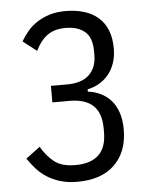

<svg xmlns="http://www.w3.org/2000/svg" viewBox="-52 -754 644 810"><g transform="rotate(-5 270.0 -349.0)"><path d="M235 -401Q298 -401 329.5 -431.5Q361 -462 361 -515V-530Q361 -589 331 -614Q301 -639 250 -639Q202 -639 172 -617Q142 -595 122 -553L64 -598Q76 -619 93 -639.5Q110 -660 133.5 -675.5Q157 -691 187 -700.5Q217 -710 255 -710Q298 -710 333 -699.5Q368 -689 393 -667.5Q418 -646 431.5 -613Q445 -580 445 -535Q445 -500 435 -472Q425 -444 408 -424Q391 -404 368.5 -391Q346 -378 320 -373V-363Q348 -360 373 -348Q398 -336 417 -315Q436 -294 446.5 -263Q457 -232 457 -191Q457 -97 401.5 -42.5Q346 12 243 12Q202 12 170 2Q138 -8 113.5 -24Q89 -40 70.5 -61Q52 -82 37 -104L97 -149Q121 -108 152.5 -83.5Q184 -59 241 -59Q306 -59 339.5 -90.5Q373 -122 373 -187V-203Q373 -268 339.5 -299.5Q306 -331 241 -331H167V-401Z"/></g></svg>

Font: IBM Plex Sans Cond
Style: Regular
Weight: 400
Width: 3
Designer: Mike Abbink, Paul van der Laan, Pieter van Rosmalen
Foundry: Bold Monday
Version: Version 1.3